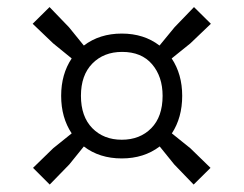

<svg xmlns="http://www.w3.org/2000/svg" viewBox="-20 -634 671 529"><path d="M117 -125.5 71 -171.5 126.5 -225.5 177.5 -266.5Q148.5 -310 148.5 -370Q148.5 -429.5 177.5 -473L126.5 -514.5L70 -568.5L116.5 -614.5L170 -559L211 -508.5Q254.5 -541.5 315.5 -541.5Q376.5 -541.5 419.5 -508.5L461 -559L514.5 -614.5L561 -568.5L504.5 -514.5L453 -473Q482 -429.5 482 -370Q482 -310 453.5 -266.5L504.5 -225.5L560 -171.5L513.5 -125.5L460 -181L420 -230.5Q376.5 -197.5 315.5 -197.5Q254 -197.5 211 -230.5L171 -181ZM315.5 -249Q365.5 -249 396.8 -280.8Q428 -312.5 428 -370Q428 -423 399 -457Q370 -491 316.5 -491Q266 -491 234.5 -459Q203 -427 203 -370Q203 -313 234.2 -281Q265.5 -249 315.5 -249Z"/></svg>

Font: Encode Sans Exp
Style: Regular
Weight: 400
Width: 7
Designer: Multiple Designers
Foundry: Impallari Type
Version: Version 3.002; ttfautohint (v1.8.3) -l 8 -r 50 -G 200 -x 14 